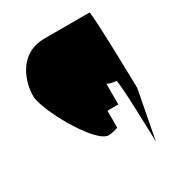

<svg xmlns="http://www.w3.org/2000/svg" viewBox="-166 -821 858 919"><g transform="rotate(-30 263.5 -361.0)"><path d="M29 -496C29 -420 176 -153 249 -153C258 -153 302 -160 302 -167V-258H362V-374C362 -367 400 -360 410 -360C421 -360 429 -14 429 -14L480 -281C480 -288 472 -708 462 -708H214C69 -708 29 -570 29 -496Z"/></g></svg>

Font: Ampere
Style: Cnd
Weight: 400
Version: Version 1